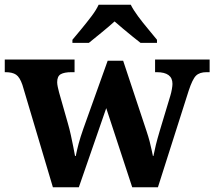

<svg xmlns="http://www.w3.org/2000/svg" viewBox="-23 -786 900 806"><path d="M71 -430Q60 -462 44.5 -472.5Q29 -483 0 -483H-3V-536H290V-483H277Q247 -483 232 -474.5Q217 -466 217 -441Q217 -433 219.5 -421Q222 -409 225 -398L262 -268Q269 -244 274.5 -218.5Q280 -193 284.5 -170.5Q289 -148 292 -131H295Q300 -156 307 -182.5Q314 -209 327 -246L429 -531H494L592 -236Q600 -212 605 -193Q610 -174 613 -159Q616 -144 619 -131H621Q626 -156 631.5 -178.5Q637 -201 648 -238L692 -384Q696 -397 698.5 -411.5Q701 -426 701 -434Q701 -483 635 -483H628V-536H857V-483H844Q815 -483 800 -468.5Q785 -454 769 -405L640 0H532L423 -332L308 0H199ZM281 -619Q297 -638 318.5 -664Q340 -690 360.5 -717Q381 -744 391 -766H526Q537 -744 557 -717Q577 -690 599 -664Q621 -638 636 -619V-606H567Q553 -617 533 -633Q513 -649 493 -666Q473 -683 458 -696Q436 -676 403.5 -649.5Q371 -623 350 -606H281Z"/></svg>

Font: Noto Naskh Arabic
Style: Bold
Weight: 700
Designer: Monotype Design Team, David Williams, Mohamad Dakak and Nizar Qandah
Foundry: Monotype Imaging Inc.
Version: Version 2.016